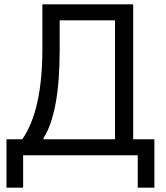

<svg xmlns="http://www.w3.org/2000/svg" viewBox="-20 -718 766 888"><path d="M10 150V-74H83Q176 -207 176 -493V-698H596V-74H694V150H617V0H87V150ZM181 -74H512V-624H256V-487Q256 -196 181 -79Z"/></svg>

Font: Anuphan
Style: Regular
Weight: 400
Designer: Mike Abbink, Paul van der Laan, Pieter van Rosmalen, Mint Tantisuwanna
Foundry: Bold Monday; Cadson Demak
Version: Version 3.002;hotconv 1.0.109;makeotfexe 2.5.65596